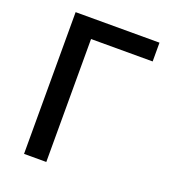

<svg xmlns="http://www.w3.org/2000/svg" viewBox="-135 -838 838 938"><g transform="rotate(20 284.5 -368.5)"><path d="M97.2 0V-736.8H533.2V-639.2H212.9V0Z"/></g></svg>

Font: Source Han Sans CN Medium
Style: Regular
Weight: 500
Designer: Ryoko NISHIZUKA  (kana, bopomofo & ideographs); Paul D. Hunt (Latin, Greek & Cyrillic); Sandoll Communications , Soo-you
Foundry: Adobe
Version: Version 2.004;hotconv 1.0.118;makeotfexe 2.5.65603